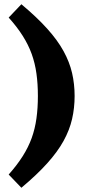

<svg xmlns="http://www.w3.org/2000/svg" viewBox="-20 -759 408 907"><path d="M159 -305.5Q159 -362.5 152.2 -411.2Q145.5 -460 129.8 -503.8Q114 -547.5 87.2 -589.8Q60.5 -632 21 -676L81 -739Q154.5 -677.5 203.2 -623.2Q252 -569 280.2 -517.5Q308.5 -466 320.5 -414Q332.5 -362 332.5 -305.5Q332.5 -249 320.5 -196.8Q308.5 -144.5 280.2 -93.2Q252 -42 203.2 12.2Q154.5 66.5 81 128L21 65.5Q60.5 21 87.2 -21.2Q114 -63.5 129.8 -107.2Q145.5 -151 152.2 -200Q159 -249 159 -305.5Z"/></svg>

Font: Newsreader 9pt ExtraBold
Style: Regular
Weight: 800
Designer: Hugues Gentile
Foundry: Production Type
Version: Version 1.003